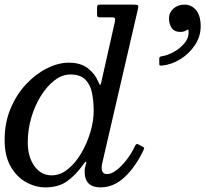

<svg xmlns="http://www.w3.org/2000/svg" viewBox="-22 -800 888 830"><path d="M598.5 -151.5Q565.5 -81 518 -35.5Q470.5 10 412.5 10Q344 10 344 -58Q344 -66.5 345.2 -73.2Q346.5 -80 348 -85Q357 -115.5 338.5 -89.5Q306 -44 268.8 -17Q231.5 10 174 10Q132 10 91.5 -12Q51 -34 24.5 -79.5Q-2 -125 -2 -195Q-2 -270 24 -331.5Q50 -393 91.8 -437Q133.5 -481 181.8 -505Q230 -529 275 -529Q327 -529 358 -504.8Q389 -480.5 403 -446.5Q409 -432.5 411 -432.8Q413 -433 416 -445.5L474 -703.5Q476 -712 475.5 -718.5Q475 -725 463 -725H408.5Q401 -725 399.2 -728.5Q397.5 -732 397.5 -740V-762Q397.5 -772 399.2 -776Q401 -780 410.5 -780H554Q569.5 -780 573.5 -777.5Q577.5 -775 574.5 -762L420.5 -97Q417.5 -86 417.5 -74Q417.5 -47.5 441 -47.5Q459.5 -47.5 482 -64.8Q504.5 -82 525.8 -109.8Q547 -137.5 561.5 -169Q567 -180.5 574.5 -176.5L594.5 -166Q600 -163.5 601 -161.2Q602 -159 598.5 -151.5ZM383 -320Q383 -362 375.8 -398Q368.5 -434 347 -456Q325.5 -478 282 -478Q247 -478 214 -452.8Q181 -427.5 154.8 -385.5Q128.5 -343.5 113.2 -291.2Q98 -239 98 -185Q98 -122 126.8 -82Q155.5 -42 201 -42Q238.5 -42 271.5 -68.8Q304.5 -95.5 329.5 -138.2Q354.5 -181 368.8 -229.2Q383 -277.5 383 -320ZM708.5 -721Q708.5 -746 727.8 -763Q747 -780 775.5 -780Q805 -780 825.2 -756.8Q845.5 -733.5 845.5 -686Q845.5 -642.5 820.8 -605.2Q796 -568 757.8 -544.2Q719.5 -520.5 678 -516.5Q672.5 -516 669.5 -516.8Q666.5 -517.5 666.5 -524V-545.5Q666.5 -552.5 670 -554.5Q673.5 -556.5 679 -557Q702 -560.5 729.8 -575.8Q757.5 -591 776.8 -615Q796 -639 793 -667.5Q792.5 -673.5 789.2 -672Q786 -670.5 782 -668Q772.5 -662 756.5 -662Q732 -662 720.2 -679.2Q708.5 -696.5 708.5 -721Z"/></svg>

Font: Besley
Style: Italic
Weight: 400
Italic angle: -13°
Designer: Owen Earl
Foundry: indestructible type*
Version: Version 4.000; ttfautohint (v1.8.4.7-5d5b)